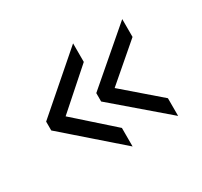

<svg xmlns="http://www.w3.org/2000/svg" viewBox="-99 -645 735 697"><g transform="rotate(-30 268.0 -297.0)"><path d="M473.8 -94.1 257.9 -279.2V-314.4L473.8 -500V-425.2L324.8 -297L473.8 -168.3ZM275.2 -80.7 48.5 -278.7V-315.8L275.2 -512.9V-435.1L119.3 -297L275.2 -158.4Z"/></g></svg>

Font: Shan Wanhai
Style: Regular
Weight: 400
Designer: Khon Soe Zaw Thu
Foundry: Shan Unicode
Version: Version 1.00 June 3, 2017, initial release